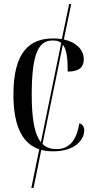

<svg xmlns="http://www.w3.org/2000/svg" viewBox="-20 -734 465 944"><path d="M134 190H145L183 3C201 8 221 10 242 10C351 10 394 -49 394 -92C394 -110 387 -123 370 -128C356 -40 318 -1 258 -1C230 -1 207 -8 189 -26L289 -514C307 -492 313 -450 313 -382C370 -382 392 -405 392 -442C392 -489 356 -526 294 -540L330 -714H320L284 -542C271 -544 256 -545 241 -545C127 -545 46 -480 46 -269C46 -104 96 -26 173 0ZM136 -269C136 -481 174 -535 239 -535C257 -535 270 -532 281 -523L181 -35C150 -74 136 -147 136 -269Z"/></svg>

Font: Noto Serif Display Condensed
Style: Regular
Weight: 400
Width: 3
Designer: Monotype Design Team
Foundry: Monotype Imaging Inc.
Version: Version 2.009